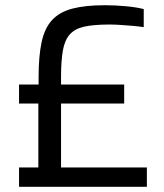

<svg xmlns="http://www.w3.org/2000/svg" viewBox="-20 -716 630 736"><path d="M53 0V-74H127V-319H53V-392H128V-421Q128 -501 139.5 -554.5Q151 -608 179.5 -639Q208 -670 257.5 -683Q307 -696 383 -696Q422 -696 464 -692Q506 -688 531 -681V-612Q511 -615 487.5 -617Q464 -619 441 -620.5Q418 -622 400 -622Q340 -622 303.5 -614Q267 -606 247.5 -584Q228 -562 221 -522.5Q214 -483 214 -421V-392H456V-319H214V-74H543V0Z"/></svg>

Font: Saira Thin
Style: Regular
Weight: 400
Version: Version 1.101